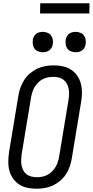

<svg xmlns="http://www.w3.org/2000/svg" viewBox="-20 -1141 565 1169"><path d="M203 8Q174 8 147 2.5Q120 -3 97.5 -17.5Q75 -32 59.5 -54Q44 -76 37 -102.5Q30 -129 30.5 -157.5Q31 -186 35 -214L92 -559Q96 -584 105 -608.5Q114 -633 128 -655Q142 -677 163 -694.5Q184 -712 207 -723Q230 -734 255.5 -738.5Q281 -743 306 -743Q335 -743 362 -737.5Q389 -732 411.5 -717.5Q434 -703 449.5 -681Q465 -659 472 -632.5Q479 -606 479 -577.5Q479 -549 474 -521L417 -176Q413 -151 404.5 -126.5Q396 -102 381.5 -80Q367 -58 346.5 -40.5Q326 -23 302.5 -12Q279 -1 253.5 3.5Q228 8 203 8ZM204 -62Q220 -62 236.5 -65Q253 -68 268.5 -76Q284 -84 296.5 -96.5Q309 -109 318 -124Q327 -139 332 -155Q337 -171 340 -187L397 -532Q400 -549 400.5 -566.5Q401 -584 398 -600Q395 -616 387.5 -630.5Q380 -645 368 -654.5Q356 -664 339.5 -668.5Q323 -673 305 -673Q289 -673 272.5 -670Q256 -667 240.5 -659Q225 -651 212.5 -638.5Q200 -626 191 -611Q182 -596 177 -580Q172 -564 169 -548L112 -203Q110 -186 109 -168.5Q108 -151 111 -135Q114 -119 121.5 -104.5Q129 -90 141 -80.5Q153 -71 169.5 -66.5Q186 -62 204 -62ZM440 -823Q426 -823 412 -828.5Q398 -834 390 -845Q382 -856 380 -870.5Q378 -885 380 -900Q382 -910 387 -919.5Q392 -929 401 -935.5Q410 -942 420 -944.5Q430 -947 441 -947Q455 -947 469 -941.5Q483 -936 491 -925Q499 -914 501.5 -899.5Q504 -885 501 -870Q499 -860 494 -850.5Q489 -841 480 -834.5Q471 -828 461 -825.5Q451 -823 440 -823ZM240 -823Q226 -823 212 -828.5Q198 -834 190 -845Q182 -856 180 -870.5Q178 -885 180 -900Q182 -910 187 -919.5Q192 -929 201 -935.5Q210 -942 220 -944.5Q230 -947 241 -947Q255 -947 269 -941.5Q283 -936 291 -925Q299 -914 301.5 -899.5Q304 -885 301 -870Q299 -860 294 -850.5Q289 -841 280 -834.5Q271 -828 261 -825.5Q251 -823 240 -823ZM224 -1059 225 -1121H525L524 -1059Z"/></svg>

Font: Iosevka Oblique
Style: Regular
Weight: 400
Italic angle: -9°
Monospace: yes
Designer: Belleve Invis
Foundry: Belleve Invis
Version: Version 32.5.0; ttfautohint (v1.8.4)